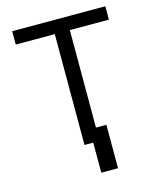

<svg xmlns="http://www.w3.org/2000/svg" viewBox="-131 -818 897 1086"><g transform="rotate(-15 318.0 -275.5)"><path d="M590.9 -727.3V-649.1H362.2V0H274.1V-649.1H45.5V-727.3ZM423.3 -78.1V176.1H325.3V-78.1Z"/></g></svg>

Font: Inter UI
Style: Regular
Weight: 400
Designer: Rasmus Andersson
Foundry: rsms
Version: Version 2.2